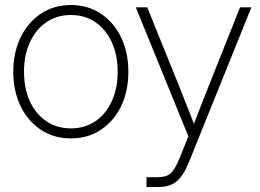

<svg xmlns="http://www.w3.org/2000/svg" viewBox="-20 -545 1043 769"><path d="M264.2 9.3Q195.8 9.3 143.8 -25.1Q91.8 -59.6 62.5 -119.9Q33.2 -180.2 33.2 -257.3Q33.2 -335 62.5 -395.3Q91.8 -455.6 143.8 -490.2Q195.8 -524.9 264.2 -524.9Q332 -524.9 384 -490.2Q436 -455.6 465.1 -395.3Q494.1 -335 494.1 -257.3Q494.1 -180.2 465.1 -119.9Q436 -59.6 384 -25.1Q332 9.3 264.2 9.3ZM264.2 -30.8Q319.8 -30.8 362.1 -59.6Q404.3 -88.4 427.7 -139.4Q451.2 -190.4 451.2 -257.3Q451.2 -324.7 427.7 -376Q404.3 -427.2 362.1 -456.1Q319.8 -484.9 264.2 -484.9Q208 -484.9 165.8 -456.1Q123.5 -427.2 99.9 -376Q76.2 -324.7 76.2 -257.3Q76.2 -190.4 99.6 -139.4Q123 -88.4 165.5 -59.6Q208 -30.8 264.2 -30.8ZM566.9 204.1V164.6H612.8Q646.5 164.6 663.8 148.9Q681.2 133.3 700.2 86.4L734.4 1L523.9 -515.6H569.8L704.6 -182.1Q717.8 -148.9 730.7 -115.7Q743.7 -82.5 756.8 -49.3Q769.5 -82.5 782.5 -115.7Q795.4 -148.9 808.6 -182.1L941.4 -515.6H986.8L738.3 100.6Q715.3 158.2 687.7 181.2Q660.2 204.1 612.8 204.1Z"/></svg>

Font: Inter Display ExtraLight
Style: Regular
Weight: 200
Designer: Rasmus Andersson
Foundry: rsms
Version: Version 4.000;git-a52131595